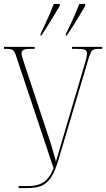

<svg xmlns="http://www.w3.org/2000/svg" viewBox="-20 -951 537 971"><path d="M74 0V-10H126Q169 -10 199.5 -29Q230 -48 251 -100L66 -654Q60 -674 55 -684.5Q50 -695 41 -699.5Q32 -704 11 -704H0V-714H155V-704H137Q106 -704 97.5 -698Q89 -692 89 -684Q89 -675 92 -664Q95 -653 99 -641L218 -282Q235 -233 244 -201.5Q253 -170 263 -134Q276 -179 290.5 -227.5Q305 -276 321 -331L406 -619Q410 -633 415 -651Q420 -669 420 -681Q420 -695 409 -699.5Q398 -704 366 -704H344V-714H497V-704H482Q454 -704 446 -695.5Q438 -687 428 -655L276 -144Q260 -89 240.5 -57.5Q221 -26 193 -13Q165 0 120 0ZM185 -779Q206 -823 222.5 -860Q239 -897 252 -931H282V-921Q272 -904 256 -877.5Q240 -851 222.5 -823Q205 -795 189 -771H185ZM313 -779Q335 -823 351.5 -860Q368 -897 381 -931H411V-921Q401 -904 385 -877.5Q369 -851 351.5 -823Q334 -795 317 -771H313Z"/></svg>

Font: Noto Serif Display ExtraCondensed Thin
Style: Regular
Weight: 100
Width: 2
Designer: Monotype Design Team
Foundry: Monotype Imaging Inc.
Version: Version 2.009